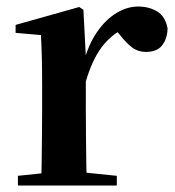

<svg xmlns="http://www.w3.org/2000/svg" viewBox="-20 -572 540 592"><path d="M35.2 0V-29.9L143.3 -41.2H229.8L340.2 -29.9V0ZM106.2 0Q107.9 -25.5 108.4 -67.4Q108.9 -109.4 109.4 -154.8Q109.9 -200.3 109.9 -234.8V-310.2Q109.9 -360.7 109 -394.1Q108.2 -427.5 106.2 -463.8L28.1 -470.7V-495.2L224.2 -550.4L237.2 -541.7L244.6 -398.7V-397.7V-234.8Q244.6 -200.3 245.1 -154.8Q245.6 -109.4 246.1 -67.4Q246.6 -25.5 247.6 0ZM244.4 -320.2 211.3 -380.9H238.4Q253 -435.6 279.6 -473.9Q306.3 -512.2 339.4 -532.1Q372.5 -551.9 405.6 -551.9Q439.2 -551.9 464.4 -536.8Q489.7 -521.7 496.7 -484.5Q495.9 -453.2 480.2 -432.6Q464.4 -411.9 430.2 -411.9Q405.5 -411.9 387.2 -425.8Q369 -439.6 349.8 -464.4L326.8 -490.9L363.4 -485.1Q320.5 -463.1 292.2 -424.7Q263.9 -386.2 244.4 -320.2Z"/></svg>

Font: Source Han Serif JP VF
Style: Regular
Weight: 250
Designer: Ryoko NISHIZUKA 西塚涼子 (kana & ideographs); Frank Grießhammer (Latin, Greek & Cyrillic); Wenlong ZHANG 张文龙 (bopomofo); San
Foundry: Adobe
Version: Version 2.001;hotconv 1.1.0;makeotfexe 2.6.0